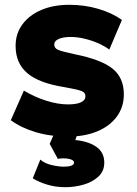

<svg xmlns="http://www.w3.org/2000/svg" viewBox="-20 -555 572 800"><path d="M265 14Q191 14 130.5 -3.8Q70 -21.5 25 -54L79.5 -177.5Q123.5 -151 172.2 -135.5Q221 -120 263.5 -120Q299 -120 317.5 -128.8Q336 -137.5 336 -154.5Q336 -169.5 319 -176Q302 -182.5 250.5 -191.5Q144 -208 94.5 -249.5Q45 -291 45 -364Q45 -415.5 73.8 -454Q102.5 -492.5 152.8 -513.8Q203 -535 268.5 -535Q332.5 -535 390 -518Q447.5 -501 488 -472L435.5 -348.5Q414 -364 386.8 -375.8Q359.5 -387.5 330.2 -394.2Q301 -401 274.5 -401Q243.5 -401 224.8 -392.8Q206 -384.5 206 -369.5Q206 -354.5 221.8 -347.5Q237.5 -340.5 289 -329.5Q402 -307 449 -269Q496 -231 496 -162Q496 -109 466.8 -69.2Q437.5 -29.5 385.5 -7.8Q333.5 14 265 14ZM252.5 225Q211.5 225 176.5 214.2Q141.5 203.5 116.5 188L148 110Q166 126 195.5 132.8Q225 139.5 246.5 139.5Q266 139.5 277.2 135.2Q288.5 131 288.5 122.5Q288.5 111.5 267 107Q245.5 102.5 221 107L187 44.5L215 -20H309.5L294 28.5Q349.5 34 382 57.2Q414.5 80.5 414.5 122.5Q414.5 158 390 180.8Q365.5 203.5 328.5 214.2Q291.5 225 252.5 225Z"/></svg>

Font: Geologica ExtraBold
Style: Regular
Weight: 800
Designer: Sindre Bremnes, Frode Helland
Foundry: Monokrom Skriftforlag AS
Version: Version 1.010;gftools[0.9.28]